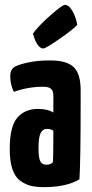

<svg xmlns="http://www.w3.org/2000/svg" viewBox="-20 -758 378 788"><path d="M158 -559Q145 -559 134.5 -574.5Q124 -590 120 -605L115 -620Q139 -653 187.5 -695.5Q236 -738 246 -738Q263 -738 277.5 -712.5Q292 -687 297 -656Q279 -636 223 -597.5Q167 -559 158 -559ZM22 -446Q22 -470 36 -481Q49 -491 90 -500.5Q131 -510 185 -510Q254 -510 282.5 -482.5Q311 -455 311 -388V-341Q311 -96 306 -22Q252 10 162 10Q130 10 108 5Q86 0 64 -15.5Q42 -31 31 -63.5Q20 -96 20 -146Q20 -240 51.5 -275.5Q83 -311 135 -311Q176 -311 199 -296V-365Q199 -385 189.5 -393.5Q180 -402 157 -402Q95 -402 37 -381Q22 -410 22 -446ZM199 -221Q190 -229 173 -229Q155 -229 146.5 -211.5Q138 -194 138 -149Q138 -112 145 -97Q152 -82 170 -82Q188 -82 197 -92Q199 -114 199 -221Z"/></svg>

Font: Yanone Kaffeesatz Bold
Style: Regular
Weight: 700
Designer: Yanone (Cyrillic: Daniel Pouzeot)
Foundry: Yanone
Version: Version 1.003;PS 001.003;hotconv 1.0.88;makeotf.lib2.5.64775